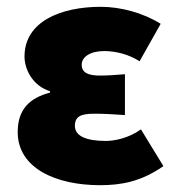

<svg xmlns="http://www.w3.org/2000/svg" viewBox="-20 -532 520 564"><path d="M274 12C335 12 394 2 460 -44L394 -152C358 -126 316 -118 291 -118C230 -118 200 -134 200 -162C200 -190 217 -198 258 -198C286 -198 318 -196 347 -194V-314C324 -312 296 -310 274 -310C240 -310 220 -318 220 -342C220 -364 244 -382 286 -382C321 -382 359 -372 390 -352L452 -462C401 -494 335 -512 276 -512C159 -512 52 -469 52 -366C52 -328 76 -280 127 -264V-260C66 -244 32 -210 32 -144C32 -38 144 12 274 12Z"/></svg>

Font: Giro Sans Black
Style: Regular
Weight: 900
Designer: Paul D. Hunt
Foundry: Adobe Systems Incorporated
Version: Version 1.000;PS 1.0;hotconv 1.0.88;makeotf.lib2.5.647800